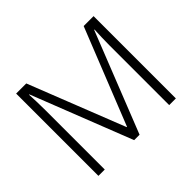

<svg xmlns="http://www.w3.org/2000/svg" viewBox="-153 -946 1178 1178"><g transform="rotate(-45 436.0 -357.0)"><path d="M410 0H457L715 -652H718C716 -614 714 -565 714 -521V0H772V-714H686L437 -89H434L188 -714H100V0H155V-515C155 -568 153 -616 151 -653H154Z"/></g></svg>

Font: Noto Sans Malayalam Light
Style: Regular
Weight: 300
Designer: Jelle Bosma - Monotype Design Team
Foundry: Monotype Imaging Inc.
Version: Version 2.104